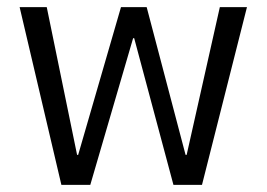

<svg xmlns="http://www.w3.org/2000/svg" viewBox="-20 -518 747 538"><path d="M35 -498H111L196 -84H199L319 -498H391L500 -84H503L596 -498H672L546 0H466L356 -411H353L233 0H152Z"/></svg>

Font: Chakra Petch
Style: Regular
Weight: 400
Designer: Katatrad Aksorn Co.,Ltd.
Foundry: Cadson Demak Co.,Ltd.
Version: Version 1.000; ttfautohint (v1.6)